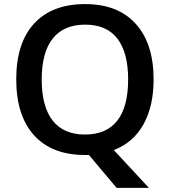

<svg xmlns="http://www.w3.org/2000/svg" viewBox="-20 -745 827 935"><path d="M728 -357.9Q728 -228 678.5 -139.2Q628.9 -50.3 534.2 -14.2L705.1 169.9H547.9L413.1 9.8H394Q232.4 9.8 145.8 -86.2Q59.1 -182.1 59.1 -358.9Q59.1 -535.6 146.2 -630.4Q233.4 -725.1 395 -725.1Q554.2 -725.1 641.1 -628.9Q728 -532.7 728 -357.9ZM183.1 -357.9Q183.1 -226.1 236.3 -158Q289.6 -89.8 394 -89.8Q498 -89.8 551 -157.2Q604 -224.6 604 -357.9Q604 -489.3 551.5 -557.1Q499 -625 395 -625Q290 -625 236.6 -557.1Q183.1 -489.3 183.1 -357.9Z"/></svg>

Font: f1_58959          
Style: Regular
Weight: 600
Foundry: Ascender Corporation
Version: Version 1.10